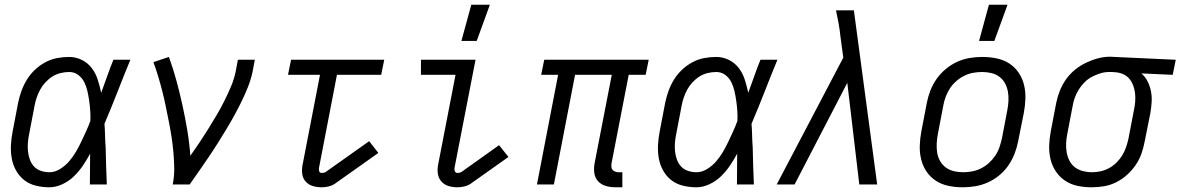

<svg xmlns="http://www.w3.org/2000/svg" viewBox="-20 -784 5017 816"><path d="M190 12Q160 12 132 5Q104 -2 83 -18.5Q62 -35 48.5 -59Q35 -83 30 -110.5Q25 -138 26.5 -167.5Q28 -197 34 -227L57 -347Q62 -372 71 -397Q80 -422 94 -445Q108 -468 128 -487Q148 -506 172 -519Q196 -532 222 -537Q248 -542 273 -542Q303 -542 328.5 -529Q354 -516 370.5 -494Q387 -472 395.5 -445Q404 -418 410 -390L411 -392Q424 -427 436 -461.5Q448 -496 462 -530H534Q506 -462 479.5 -394Q453 -326 424 -258Q426 -233 426.5 -208Q427 -183 429 -158Q430 -118 431 -78.5Q432 -39 434 0H362Q362 -33 362.5 -65.5Q363 -98 363 -131Q349 -105 332.5 -80.5Q316 -56 294.5 -35Q273 -14 245 -1Q217 12 190 12ZM190 -52Q213 -52 235 -65.5Q257 -79 273.5 -98Q290 -117 302.5 -138.5Q315 -160 325.5 -182Q336 -204 346 -226Q356 -248 364 -270Q365 -292 363.5 -313.5Q362 -335 359 -356Q356 -377 351.5 -397Q347 -417 338 -435Q329 -453 312.5 -465.5Q296 -478 274 -478Q256 -478 237.5 -473.5Q219 -469 203 -459Q187 -449 173.5 -434.5Q160 -420 151 -403.5Q142 -387 136 -369.5Q130 -352 127 -335L104 -215Q100 -196 98.5 -177Q97 -158 99 -140Q101 -122 107 -105.5Q113 -89 124.5 -76.5Q136 -64 153.5 -58Q171 -52 190 -52Z M714 0Q721 -35 720.5 -69Q720 -103 717 -136.5Q714 -170 709 -202.5Q704 -235 697.5 -267.5Q691 -300 684.5 -332Q678 -364 670 -395.5Q662 -427 652.5 -458.5Q643 -490 632 -520L698 -542Q716 -492 730 -440.5Q744 -389 755.5 -336.5Q767 -284 776 -230.5Q785 -177 789 -122Q809 -150 828 -178.5Q847 -207 865 -236Q883 -265 900.5 -294.5Q918 -324 933 -354Q948 -384 961 -414.5Q974 -445 981 -477L991 -530H1063L1053 -477Q1046 -445 1033.5 -413.5Q1021 -382 1006 -351.5Q991 -321 974.5 -291Q958 -261 940 -231.5Q922 -202 903.5 -172.5Q885 -143 865.5 -114.5Q846 -86 826 -57Q806 -28 786 0Z M1347 12Q1327 12 1309 6.5Q1291 1 1279 -12.5Q1267 -26 1264.5 -45Q1262 -64 1266 -84L1340 -466H1204L1217 -530H1613L1600 -466H1412L1336 -72Q1334 -64 1336.5 -56.5Q1339 -49 1347 -49Q1351 -49 1356 -50Q1361 -51 1364 -53L1549 -184L1588 -134L1403 -3Q1391 5 1376 8.5Q1361 12 1347 12Z M1924 12Q1904 12 1886 6.5Q1868 1 1856 -12.5Q1844 -26 1841 -45Q1838 -64 1842 -84L1916 -466H1769V-530H2001L1912 -72Q1910 -64 1913 -56.5Q1916 -49 1924 -49Q1928 -49 1933 -50Q1938 -51 1941 -53L2101 -167L2141 -117L1980 -3Q1968 5 1953 8.5Q1938 12 1924 12Z M1941 -610 1983 -764H2062L2006 -610Z M2625 12H2596Q2575 12 2555.5 6.5Q2536 1 2522.5 -13Q2509 -27 2506 -47.5Q2503 -68 2507 -90L2580 -466H2424L2334 0H2262L2352 -466H2280L2293 -530H2737L2724 -466H2652L2579 -90Q2578 -82 2578.5 -74.5Q2579 -67 2583.5 -62Q2588 -57 2595 -54.5Q2602 -52 2609 -52H2625Z M2940 12Q2910 12 2882 5Q2854 -2 2833 -18.5Q2812 -35 2798.5 -59Q2785 -83 2780 -110.5Q2775 -138 2776.5 -167.5Q2778 -197 2784 -227L2807 -347Q2812 -372 2821 -397Q2830 -422 2844 -445Q2858 -468 2878 -487Q2898 -506 2922 -519Q2946 -532 2972 -537Q2998 -542 3023 -542Q3053 -542 3078.5 -529Q3104 -516 3120.5 -494Q3137 -472 3145.5 -445Q3154 -418 3160 -390L3161 -392Q3174 -427 3186 -461.5Q3198 -496 3212 -530H3284Q3256 -462 3229.5 -394Q3203 -326 3174 -258Q3176 -233 3176.5 -208Q3177 -183 3179 -158Q3180 -118 3181 -78.5Q3182 -39 3184 0H3112Q3112 -33 3112.5 -65.5Q3113 -98 3113 -131Q3099 -105 3082.5 -80.5Q3066 -56 3044.5 -35Q3023 -14 2995 -1Q2967 12 2940 12ZM2940 -52Q2963 -52 2985 -65.5Q3007 -79 3023.5 -98Q3040 -117 3052.5 -138.5Q3065 -160 3075.5 -182Q3086 -204 3096 -226Q3106 -248 3114 -270Q3115 -292 3113.5 -313.5Q3112 -335 3109 -356Q3106 -377 3101.5 -397Q3097 -417 3088 -435Q3079 -453 3062.5 -465.5Q3046 -478 3024 -478Q3006 -478 2987.5 -473.5Q2969 -469 2953 -459Q2937 -449 2923.5 -434.5Q2910 -420 2901 -403.5Q2892 -387 2886 -369.5Q2880 -352 2877 -335L2854 -215Q2850 -196 2848.5 -177Q2847 -158 2849 -140Q2851 -122 2857 -105.5Q2863 -89 2874.5 -76.5Q2886 -64 2903.5 -58Q2921 -52 2940 -52Z M3357 0H3281L3564 -539L3552 -628Q3549 -657 3544 -685Q3539 -713 3533 -740H3609L3708 0H3632L3581 -432Z M4072 12Q4041 12 4011.5 6Q3982 0 3958 -15.5Q3934 -31 3918 -54.5Q3902 -78 3895 -106.5Q3888 -135 3889 -165.5Q3890 -196 3896 -227L3919 -347Q3924 -373 3934 -399Q3944 -425 3960.5 -448.5Q3977 -472 4000 -491Q4023 -510 4048.5 -521.5Q4074 -533 4101 -537.5Q4128 -542 4154 -542Q4185 -542 4215 -536Q4245 -530 4269 -514.5Q4293 -499 4309 -475.5Q4325 -452 4332 -423.5Q4339 -395 4338 -364.5Q4337 -334 4331 -303L4307 -183Q4302 -157 4292 -131Q4282 -105 4266 -81.5Q4250 -58 4227 -39Q4204 -20 4178 -8.5Q4152 3 4125 7.5Q4098 12 4072 12ZM4073 -52Q4092 -52 4111 -55.5Q4130 -59 4148.5 -68Q4167 -77 4182.5 -91Q4198 -105 4209.5 -122Q4221 -139 4227.5 -158Q4234 -177 4238 -195L4261 -315Q4265 -336 4266 -356Q4267 -376 4263.5 -395Q4260 -414 4251 -430.5Q4242 -447 4227 -458Q4212 -469 4193 -473.5Q4174 -478 4154 -478Q4135 -478 4115.5 -474.5Q4096 -471 4078 -462Q4060 -453 4044 -439Q4028 -425 4017 -408Q4006 -391 3999 -372Q3992 -353 3989 -335L3966 -215Q3962 -194 3961 -174Q3960 -154 3963 -135Q3966 -116 3975.5 -99.5Q3985 -83 4000 -72Q4015 -61 4034 -56.5Q4053 -52 4073 -52ZM4141 -610 4183 -764H4262L4206 -610Z M4620 12Q4589 12 4560 6Q4531 0 4507.5 -15.5Q4484 -31 4468 -54.5Q4452 -78 4445 -106.5Q4438 -135 4439 -165.5Q4440 -196 4446 -227L4469 -347Q4474 -372 4484 -397.5Q4494 -423 4510 -446Q4526 -469 4548 -487Q4570 -505 4595 -517Q4620 -529 4646 -536Q4672 -543 4698 -543Q4702 -543 4707 -542.5Q4712 -542 4717 -542L4977 -530L4964 -466L4831 -472Q4847 -458 4857 -438.5Q4867 -419 4871.5 -396.5Q4876 -374 4874.5 -350.5Q4873 -327 4869 -303L4845 -183Q4840 -157 4831.5 -132Q4823 -107 4807 -83.5Q4791 -60 4770 -41Q4749 -22 4724 -9.5Q4699 3 4672.5 7.5Q4646 12 4620 12ZM4621 -52Q4639 -52 4657.5 -56Q4676 -60 4693.5 -69.5Q4711 -79 4725.5 -93.5Q4740 -108 4750 -124.5Q4760 -141 4766 -159Q4772 -177 4776 -195L4799 -315Q4803 -333 4804.5 -351.5Q4806 -370 4804 -387.5Q4802 -405 4796 -421Q4790 -437 4779.5 -449.5Q4769 -462 4753 -469Q4737 -476 4719 -477L4705 -478H4693Q4675 -478 4657 -472.5Q4639 -467 4621.5 -458Q4604 -449 4590 -435Q4576 -421 4565.5 -404.5Q4555 -388 4548.5 -370.5Q4542 -353 4539 -335L4516 -215Q4512 -195 4511 -175Q4510 -155 4513.5 -136Q4517 -117 4525.5 -100.5Q4534 -84 4548.5 -73Q4563 -62 4582 -57Q4601 -52 4621 -52Z"/></svg>

Font: Lode
Style: Italic
Weight: 400
Italic angle: -11°
Monospace: yes
Designer: Belleve Invis
Foundry: Belleve Invis
Version: Version 29.2.0; ttfautohint (v1.8.3)